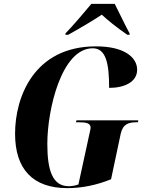

<svg xmlns="http://www.w3.org/2000/svg" viewBox="-20 -964 756 994"><path d="M319 -791V-784H333C393 -817 467 -861 507 -888C537 -860 581 -824 639 -784H651V-791C632 -825 594 -905 574 -944H453C413 -896 363 -837 319 -791ZM329 10C402 10 479 -5 555 -36L605 -272C617 -324 648 -331 688 -331H694L696 -341H376L373 -331H389C427 -331 449 -326 449 -303C449 -295 445 -281 441 -262L386 -9C369 -3 352 0 336 0C252 0 225 -82 225 -219C225 -398 299 -714 460 -714C528 -714 545 -638 545 -509C625 -509 690 -540 690 -603C690 -665 627 -724 477 -724C155 -724 58 -460 58 -272C58 -89 149 10 329 10Z"/></svg>

Font: Noto Serif Display Condensed ExtraBold
Style: Italic
Weight: 800
Width: 3
Italic angle: -12°
Designer: Monotype Design Team
Foundry: Monotype Imaging Inc.
Version: Version 2.009